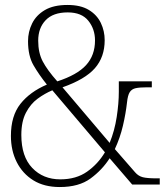

<svg xmlns="http://www.w3.org/2000/svg" viewBox="-20 -744 670 774"><path d="M221 10Q158 10 114.5 -17Q71 -44 47.5 -90.5Q24 -137 24 -196Q24 -277 62.5 -325.5Q101 -374 169 -403Q137 -443 115 -481Q93 -519 93 -578Q93 -616 109.5 -649.5Q126 -683 161 -703.5Q196 -724 252 -724Q305 -724 338 -704Q371 -684 386.5 -651.5Q402 -619 402 -582Q402 -514 362.5 -469Q323 -424 232 -392L422 -168Q442 -217 450.5 -272.5Q459 -328 459 -374V-416H592V-392H572Q543 -392 527 -388.5Q511 -385 503 -372.5Q495 -360 492 -331Q487 -286 475.5 -237Q464 -188 443 -143L525 -49Q538 -34 556 -29.5Q574 -25 612 -25H624V0H513L422 -106Q392 -59 345 -24.5Q298 10 221 10ZM211 -416Q291 -442 327 -481.5Q363 -521 363 -581Q363 -627 336 -660.5Q309 -694 253 -694Q194 -694 164 -662.5Q134 -631 134 -580Q134 -531 152.5 -496Q171 -461 211 -416ZM223 -21Q287 -21 331 -52Q375 -83 403 -130L191 -380Q160 -367 131.5 -346Q103 -325 84.5 -289.5Q66 -254 66 -200Q66 -113 110 -67Q154 -21 223 -21Z"/></svg>

Font: Noto Serif Tamil SemiCondensed ExtraLight
Style: Italic
Weight: 200
Width: 4
Italic angle: -12°
Designer: Indian Type Foundry, Tom Grace, and the Monotype Design Team
Foundry: Monotype Imaging Inc.
Version: Version 2.003; ttfautohint (v1.8.4.7-5d5b)